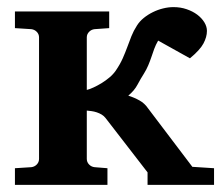

<svg xmlns="http://www.w3.org/2000/svg" viewBox="-20 -520 630 540"><path d="M395 0V-35.2L276.9 -188Q272.5 -193.8 265.9 -197.8Q259.3 -201.7 252 -204.1Q244.6 -206.5 237.3 -207.5Q230 -208.5 224.1 -209V-73.2Q224.1 -64 230.5 -57.4Q236.8 -50.8 246.1 -49.8L282.2 -46.9V0H22V-46.9L67.9 -49.8Q77.1 -50.8 83.5 -57.4Q89.8 -64 89.8 -73.2V-415Q89.8 -423.8 83.5 -430.4Q77.1 -437 67.9 -438L22 -440.9V-487.8H287.1V-440.9L246.1 -438Q236.8 -437 230.5 -430.4Q224.1 -423.8 224.1 -415V-267.1Q232.4 -269 243.4 -274.2Q254.4 -279.3 265.6 -286.1Q276.9 -293 287.4 -301.8Q297.9 -310.5 305.2 -320.8Q317.9 -339.4 325.2 -356Q332.5 -372.6 338.1 -387.9Q343.8 -403.3 349.6 -418.2Q355.5 -433.1 365.2 -448.2Q372.6 -460 384.3 -469.5Q396 -479 409.9 -485.8Q423.8 -492.7 438.7 -496.3Q453.6 -500 467.8 -500Q487.8 -500 504.9 -494.1Q522 -488.3 534.7 -478.8Q547.4 -469.2 554.7 -457.3Q562 -445.3 562 -433.1Q562 -416 552.2 -397.7Q542.5 -379.4 514.2 -356L424.8 -405.8Q418 -394 413.8 -382.6Q409.7 -371.1 405.8 -359.6Q401.9 -348.1 397 -336.4Q392.1 -324.7 384.8 -313Q376 -299.3 366.9 -282.2Q357.9 -265.1 340.8 -251Q357.9 -245.6 372.3 -237.5Q386.7 -229.5 396 -215.8L521 -50.8L582 -46.9V0Z"/></svg>

Font: Charis SIL CyrE
Style: Bold
Weight: 700
Foundry: SIL International
Version: Version 5.000